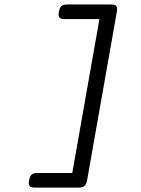

<svg xmlns="http://www.w3.org/2000/svg" viewBox="-20 -661 640 873"><path d="M432.1 -574.2H272.5Q255.9 -574.2 250 -581.5Q244.1 -588.9 247.6 -607.4Q251 -626 259.3 -633.3Q267.6 -640.6 284.2 -640.6H486.3Q502.9 -640.6 508.8 -633.3Q514.6 -626 511.2 -607.4L376 158.7Q372.6 177.2 364.3 184.6Q356 191.9 339.4 191.9H137.2Q120.6 191.9 114.7 184.6Q108.9 177.2 112.3 158.7Q115.7 140.1 124 132.8Q132.3 125.5 148.9 125.5H308.6Z"/></svg>

Font: Courier Prime
Style: Italic
Weight: 400
Monospace: yes
Designer: Alan Dague-Greene
Foundry: Quote-Unquote Apps
Version: Version 1.202